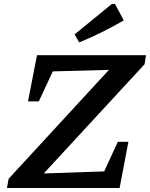

<svg xmlns="http://www.w3.org/2000/svg" viewBox="-20 -940 750 960"><path d="M703 -619 164 -35 148 -71 501 -83 569 -231H622L578 0H15L23 -46L560 -629L577 -592L244 -583L174 -433H120L165 -664H710ZM376 -728 353 -768 539 -920H555L599 -838Q545 -807 490 -779.5Q435 -752 376 -728Z"/></svg>

Font: Piazzolla Thin
Style: Bold Italic
Weight: 700
Italic angle: -11.3°
Version: Version 2.005